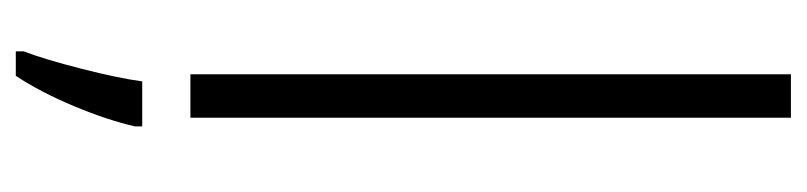

<svg xmlns="http://www.w3.org/2000/svg" viewBox="-409 -391 1021 243"><g transform="rotate(90 101.5 -269.5)"><path d="M74 0V-760H129V0ZM140 70Q132 105 114.5 147Q97 189 76 221H45V211Q55 185 67 138Q79 91 83 61H140Z"/></g></svg>

Font: Noto Sans Display Light Narrow
Style: Regular
Weight: 300
Width: 4
Designer: Monotype Design team
Foundry: Monotype Imaging Inc.
Version: Version 1.000